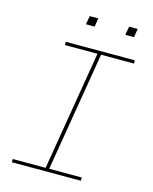

<svg xmlns="http://www.w3.org/2000/svg" viewBox="-132 -997 864 1083"><g transform="rotate(15 300.0 -455.0)"><path d="M44 0V-19H236L352 -716H162V-735H565V-716H373L257 -19H447V0ZM476 -860 485 -910H535L527 -860ZM246 -860 255 -910H305L297 -860Z"/></g></svg>

Font: Iosevka SS04 Thin Extended
Style: Italic
Weight: 100
Width: 7
Italic angle: -9°
Monospace: yes
Designer: Belleve Invis
Foundry: Belleve Invis
Version: Version 19.0.0; ttfautohint (v1.8.4)